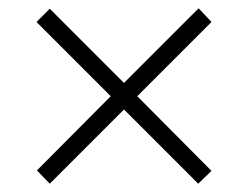

<svg xmlns="http://www.w3.org/2000/svg" viewBox="-20 -590 599 463"><path d="M100 -147 279 -326 458 -147 490 -178 311 -358 490 -537 459 -570 279 -390 100 -569 68 -537 247 -358 69 -179Z"/></svg>

Font: Noto Serif Tamil Light
Style: Italic
Weight: 300
Italic angle: -12°
Designer: Indian Type Foundry, Tom Grace, and the Monotype Design Team
Foundry: Monotype Imaging Inc.
Version: Version 2.003